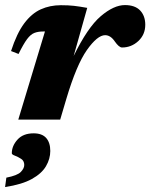

<svg xmlns="http://www.w3.org/2000/svg" viewBox="-31 -471 592 756"><path d="M146 -347H138.5Q118.5 -347 104 -341.2Q89.5 -335.5 75.5 -316.8Q61.5 -298 42 -258.5L12.5 -270Q35 -339.5 64.2 -378.8Q93.5 -418 129.5 -434.2Q165.5 -450.5 208.5 -450.5Q239 -450.5 260.5 -448Q282 -445.5 312.5 -440L259 -250.5Q314 -363 365.5 -407Q417 -451 461 -451Q500.5 -451 520.8 -429.8Q541 -408.5 541 -373.5Q541 -335 513.8 -309.5Q486.5 -284 449.5 -284Q437.5 -284 420.5 -308.5Q404 -332.5 383 -332.5Q352.5 -332.5 311.2 -274Q270 -215.5 230 -81L206 0H41ZM15.5 132.5Q15.5 103.5 37.8 78.8Q60 54 101.5 54Q134.5 54 150.8 72.2Q167 90.5 167 123.5Q167 154.5 150 183.5Q133 212.5 94 234Q55 255.5 -11 265.5L-6 228.5Q37.5 220 51 206Q64.5 192 64.5 178.5Q64.5 162.5 52.2 154.5Q40 146.5 27.8 142Q15.5 137.5 15.5 132.5Z"/></svg>

Font: Newsreader 16pt ExtraBold
Style: Italic
Weight: 800
Italic angle: -17°
Designer: Hugues Gentile
Foundry: Production Type
Version: Version 1.003; ttfautohint (v1.8.3)